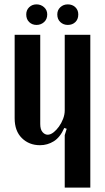

<svg xmlns="http://www.w3.org/2000/svg" viewBox="-20 -858 480 878"><path d="M274 -273Q255 -230 226 -212Q197 -194 163 -194Q113 -194 80 -226.5Q47 -259 47 -317V-699H164V-291Q164 -266 174.5 -254Q185 -242 198 -242Q211 -242 224.5 -252.5Q238 -263 249.5 -279Q261 -295 268.5 -314.5Q276 -334 276 -353V-699H393V0H276V-240L285 -269ZM100 -792Q100 -812 113.5 -825Q127 -838 147 -838Q167 -838 181.5 -825Q196 -812 196 -792Q196 -770 181.5 -757Q167 -744 147 -744Q127 -744 113.5 -757Q100 -770 100 -792ZM242 -792Q242 -812 256 -825Q270 -838 290 -838Q311 -838 324.5 -825Q338 -812 338 -792Q338 -770 324.5 -757Q311 -744 290 -744Q270 -744 256 -757Q242 -770 242 -792Z"/></svg>

Font: Moniqa ExtBd Paragraph
Style: Regular
Weight: 800
Designer: Rajesh Rajput
Foundry: Rajesh Rajput
Version: Version 1.000